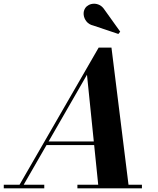

<svg xmlns="http://www.w3.org/2000/svg" viewBox="-68 -1023 860 1043"><path d="M27 0 468 -764.5H537.5L632.5 0H467.5L404.5 -617L49.5 0ZM-47.5 0V-19.5H172.5V0ZM352.5 0V-19.5H703V0ZM182.5 -235V-254.5H512.5V-235ZM575 -838.5 439.5 -884Q415.5 -889.5 402 -906.2Q388.5 -923 386.5 -943Q384.5 -963 395 -979Q402 -989.5 414.5 -996Q427 -1002.5 442.5 -1002.8Q458 -1003 473 -995.5Q488 -988 499.5 -970.5L585 -851Z"/></svg>

Font: Bodoni Moda 11pt
Style: Bold Italic
Weight: 700
Italic angle: -13°
Designer: Owen Earl
Foundry: indestructible type
Version: Version 2.004